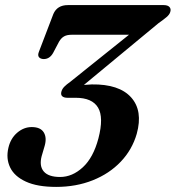

<svg xmlns="http://www.w3.org/2000/svg" viewBox="-20 -720 690 754"><path d="M517 -194.5Q499 -132 454.2 -85Q409.5 -38 344.2 -12Q279 14 200.5 14Q126.5 14 81.5 -6.8Q36.5 -27.5 19.8 -62.5Q3 -97.5 13 -139.5Q21.5 -176.5 47.5 -198.8Q73.5 -221 104.5 -221Q139 -221 151.8 -200.2Q164.5 -179.5 155.5 -147.5L143.5 -106.5Q133.5 -68 152 -46.5Q170.5 -25 216 -25Q264 -25 305.2 -63Q346.5 -101 366.5 -176.5Q388 -259 365 -297.5Q342 -336 277 -336H244.5Q231 -336 224.2 -342.2Q217.5 -348.5 221.5 -361.5Q224.5 -371.5 233 -380Q241.5 -388.5 255 -398L486.5 -583.5H261.5Q243 -583.5 231.8 -577.2Q220.5 -571 212 -556.5L188.5 -512Q175 -488 151.5 -488Q138.5 -488.5 132.8 -495.8Q127 -503 133.5 -518.5L189.5 -665Q204.5 -700 246.5 -700H623Q639 -700 645.8 -692.2Q652.5 -684.5 648.5 -672.5Q645.5 -662.5 634 -652.8Q622.5 -643 602.5 -629L309.5 -386.5Q325 -388 340.5 -388.5Q448 -390 495 -337.5Q542 -285 517 -194.5Z"/></svg>

Font: Fraunces 9pt S000 SemiBold
Style: Italic
Weight: 600
Italic angle: -16°
Version: Version 1.000; ttfautohint (v1.8.3)